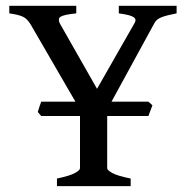

<svg xmlns="http://www.w3.org/2000/svg" viewBox="-20 -635 641 655"><path d="M439.5 -557.1Q446.8 -569.8 434.8 -577.1Q422.9 -584.5 385.3 -589.4V-615.2H582.5V-589.4Q548.8 -583 531.5 -576.4Q514.2 -569.8 507.3 -557.1L345.7 -261.2V-61Q345.7 -54.7 362.8 -44.9Q379.9 -35.2 425.8 -25.9V0H174.3V-25.9Q218.3 -35.2 235.6 -44.7Q252.9 -54.2 252.9 -61V-261.2L85 -550.8Q73.2 -570.8 58.3 -577.9Q43.5 -585 11.7 -589.4V-615.2H240.2V-589.4Q199.2 -585.4 187 -578.1Q174.8 -570.8 186.5 -550.8L311 -332ZM486.3 -239.3H120.6L108.9 -252.9Q110.8 -260.3 114.3 -270.3Q117.7 -280.3 120.6 -288.1H486.3L500 -275.9Z"/></svg>

Font: Gentium Book Plus
Style: Regular
Weight: 400
Designer: Victor Gaultney, Annie Olsen, Iska Routamaa, Becca Hirsbrunner
Foundry: SIL International
Version: Version 6.101